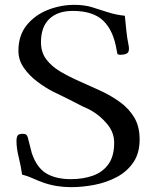

<svg xmlns="http://www.w3.org/2000/svg" viewBox="-20 -763 634 792"><path d="M556 -188Q556 -131 530 -93Q504 -55 461.5 -32.5Q419 -10 369.5 -0.5Q320 9 273 9Q212 9 158 -10Q136 -18 115 -27.5Q94 -37 71 -43Q67 -75 57.5 -113Q48 -151 48 -182Q48 -196 52.5 -203.5Q57 -211 73 -211Q87 -211 91 -204.5Q95 -198 97 -187Q101 -173 104 -159.5Q107 -146 111 -132Q131 -72 170.5 -48Q210 -24 272 -24Q323 -24 363.5 -38.5Q404 -53 427.5 -86Q451 -119 451 -174Q451 -217 422 -251.5Q393 -286 358 -306Q350 -311 341 -315Q332 -319 323 -323Q292 -339 260.5 -355Q229 -371 197 -386Q166 -402 133.5 -426.5Q101 -451 78.5 -483Q56 -515 56 -553Q56 -617 90 -659Q124 -701 177 -722Q230 -743 287 -743Q328 -743 360.5 -733Q393 -723 425 -712.5Q457 -702 495 -698Q498 -668 501 -638Q504 -608 510 -578Q511 -574 511.5 -570Q512 -566 512 -562Q512 -546 501.5 -541.5Q491 -537 478 -537Q465 -537 464 -542Q463 -547 461 -557Q448 -637 406 -677.5Q364 -718 280 -718Q218 -718 183.5 -685Q149 -652 149 -589Q149 -547 171 -518Q193 -489 229.5 -467.5Q266 -446 309.5 -427Q353 -408 396 -388Q439 -368 475.5 -341.5Q512 -315 534 -278Q556 -241 556 -188Z"/></svg>

Font: Kaisei Decol
Style: Regular
Weight: 400
Designer: Font-Kai, 金井和夫
Foundry: KAZUO KANAI
Version: Version 5.003